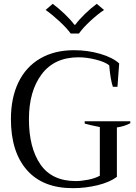

<svg xmlns="http://www.w3.org/2000/svg" viewBox="-20 -972 711 1002"><path d="M218 -920 255 -952Q285 -930 317 -899.5Q349 -869 368 -843H373Q392 -869 423.5 -899.5Q455 -930 485 -952L523 -920Q491 -899 452 -863Q413 -827 392 -797H349Q328 -826 289 -862Q250 -898 218 -920ZM37 -350Q37 -461 76 -542Q115 -623 189.5 -666.5Q264 -710 366 -710Q438 -710 503 -691Q568 -672 602 -641L593 -519H569Q556 -558 550 -631Q528 -649 480 -661Q432 -673 390 -673Q264 -673 197.5 -584.5Q131 -496 131 -350Q131 -201 191 -114Q251 -27 376 -27Q403 -27 439.5 -34Q476 -41 501 -55V-309Q454 -318 422 -327V-339H660V-329Q628 -312 590 -307V-49Q553 -21 489.5 -5.5Q426 10 360 10Q203 10 120 -85Q37 -180 37 -350Z"/></svg>

Font: Trirong
Style: Regular
Weight: 400
Version: Version 1.000